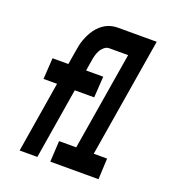

<svg xmlns="http://www.w3.org/2000/svg" viewBox="-133 -841 866 947"><g transform="rotate(20 300.0 -367.5)"><path d="M76 0 137 -372H66L73 -483H156L168 -555Q170 -570 173.5 -586Q177 -602 182.5 -617Q188 -632 195.5 -647Q203 -662 213 -676Q223 -690 236 -701.5Q249 -713 263 -720.5Q277 -728 293 -731.5Q309 -735 324 -735H453L448 -625H319Q305 -625 293 -615Q281 -605 274 -591.5Q267 -578 263.5 -564.5Q260 -551 258 -537L249 -483H339L332 -372H230L169 0ZM237 0 243 -110H333L418 -625H348L353 -735H528L425 -110H495L490 0Z"/></g></svg>

Font: Iosevka XBd Ex Obl
Style: Regular
Weight: 800
Width: 7
Italic angle: -9°
Monospace: yes
Designer: Belleve Invis
Foundry: Belleve Invis
Version: Version 32.5.0; ttfautohint (v1.8.4)